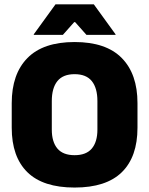

<svg xmlns="http://www.w3.org/2000/svg" viewBox="-20 -847 687 884"><path d="M323.5 16.5Q178 16.5 106 -54.2Q34 -125 34 -259V-372Q34 -506.5 106.5 -580Q179 -653.5 323.5 -653.5Q468 -653.5 540.5 -580Q613 -506.5 613 -372V-259Q613 -125 541 -54.2Q469 16.5 323.5 16.5ZM323.5 -132.5Q377 -132.5 402.8 -163.2Q428.5 -194 428.5 -250V-381.5Q428.5 -441.5 402.8 -473.5Q377 -505.5 323.5 -505.5Q270 -505.5 244.2 -473.5Q218.5 -441.5 218.5 -381.5V-250Q218.5 -194 244.2 -163.2Q270 -132.5 323.5 -132.5ZM235.5 -827H412L512 -689V-686.5H378L326 -745H321.5L269.5 -686.5H135.5V-689Z"/></svg>

Font: Anek Gurmukhi Medium ExtraBold
Style: Regular
Weight: 800
Version: Version 1.003